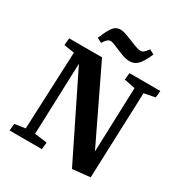

<svg xmlns="http://www.w3.org/2000/svg" viewBox="-212 -1078 1174 1244"><g transform="rotate(30 375.0 -456.0)"><path d="M579 -159 596 -643 514 -659 519 -710H750L745 -659L663 -643L639 0L507 14L205 -599L186 -64L279 -52L274 0H32L37 -52L116 -64L141 -645L63 -657L68 -710H314ZM482 -777Q460 -777 439.5 -783Q419 -789 391 -801Q359 -815 339 -822.5Q319 -830 311 -830Q299 -830 289 -822.5Q279 -815 261 -788L227 -806Q255 -875 276 -900.5Q297 -926 328 -926Q345 -926 364 -920Q383 -914 425 -897Q485 -871 507 -871Q520 -871 530.5 -879Q541 -887 558 -911L593 -892Q565 -827 540 -802Q515 -777 482 -777Z"/></g></svg>

Font: Literata 36pt
Style: Bold Italic
Weight: 700
Italic angle: -2°
Designer: Latin by Veronika Burian and Jose Scaglione. Greek by Irene Vlachou. Cyrillic by Vera Evstafieva
Foundry: TypeTogether
Version: Version 3.002